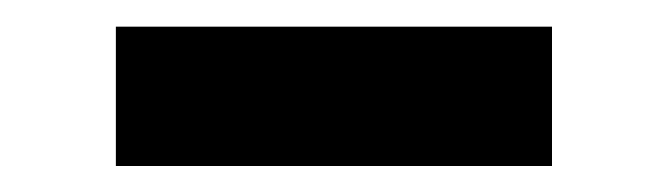

<svg xmlns="http://www.w3.org/2000/svg" viewBox="-20 -373 501 144"><path d="M394 -353V-248.5H66.9V-353Z"/></svg>

Font: Inter 17pt SemiBold
Style: Regular
Weight: 600
Version: Version 4.001;git-66647c0bb